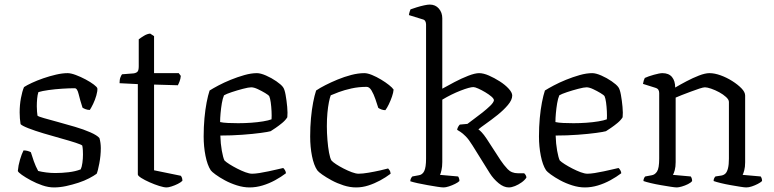

<svg xmlns="http://www.w3.org/2000/svg" viewBox="-20 -820 3386 840"><path d="M216 0Q192 0 165.5 -9Q139 -18 115 -31Q91 -44 75.5 -55Q60 -66 58 -72Q60 -96 67.5 -121.5Q75 -147 83 -162Q93 -162 101.5 -159.5Q110 -157 115 -154Q120 -137 128 -114.5Q136 -92 147 -72Q163 -68 182.5 -65.5Q202 -63 222 -63Q250 -63 280 -66.5Q310 -70 333 -79Q338 -89 340.5 -107.5Q343 -126 343 -144Q343 -152 342.5 -162.5Q342 -173 340 -183Q337 -187 311 -195.5Q285 -204 247 -214.5Q209 -225 170.5 -236.5Q132 -248 104 -259Q76 -270 70 -277Q68 -289 67 -302Q66 -315 66 -328Q66 -361 71.5 -390.5Q77 -420 85 -439Q97 -447 119.5 -457.5Q142 -468 169.5 -477.5Q197 -487 225 -493.5Q253 -500 276 -500Q290 -500 311.5 -492Q333 -484 354.5 -472.5Q376 -461 390.5 -450Q405 -439 406 -433Q407 -422 401.5 -402.5Q396 -383 387.5 -365.5Q379 -348 373 -339Q363 -339 354 -342.5Q345 -346 341 -349Q330 -383 324 -408.5Q318 -434 307 -434Q284 -434 252.5 -432Q221 -430 192.5 -426Q164 -422 148 -417Q144 -405 142.5 -388Q141 -371 141 -355Q141 -343 142 -332Q143 -321 144 -314Q148 -310 173 -303Q198 -296 234.5 -286Q271 -276 308.5 -265Q346 -254 375.5 -241Q405 -228 415 -216Q418 -206 419.5 -194.5Q421 -183 421 -172Q421 -139 414.5 -105Q408 -71 403 -60Q391 -51 370 -40Q349 -29 323 -20.5Q297 -12 269.5 -6Q242 0 216 0Z M709 0Q697 0 676.5 -6.5Q656 -13 634.5 -22.5Q613 -32 598 -41.5Q583 -51 583 -57V-452L503 -456Q503 -472 507 -482Q511 -492 514 -495L565 -499Q577 -501 582 -507Q587 -513 587 -530V-648Q596 -655 610 -663.5Q624 -672 637 -673L654 -662V-500H762L771 -488Q770 -475 765.5 -463.5Q761 -452 758 -447L654 -450V-75L771 -51Q773 -49 775.5 -43.5Q778 -38 778 -29Q771 -22 758 -15.5Q745 -9 731 -4.5Q717 0 709 0Z M1072 0Q1045 0 1016.5 -9Q988 -18 964 -31Q940 -44 923 -56.5Q906 -69 902 -75Q887 -98 879 -138.5Q871 -179 871 -223Q871 -265 874.5 -303Q878 -341 884 -372Q890 -403 897 -424Q911 -433 935.5 -446Q960 -459 989.5 -471Q1019 -483 1049 -491.5Q1079 -500 1104 -500Q1120 -500 1144 -489.5Q1168 -479 1189 -464.5Q1210 -450 1218 -439Q1225 -430 1229.5 -405Q1234 -380 1236.5 -352.5Q1239 -325 1237 -307Q1229 -294 1214.5 -282Q1200 -270 1186 -260.5Q1172 -251 1164 -246Q1154 -243 1121 -238.5Q1088 -234 1041 -230.5Q994 -227 944 -227Q945 -191 950.5 -160.5Q956 -130 962 -118Q969 -111 984 -101.5Q999 -92 1017.5 -82.5Q1036 -73 1053.5 -66.5Q1071 -60 1083 -60Q1096 -60 1115 -63Q1134 -66 1155 -70.5Q1176 -75 1193 -79Q1210 -83 1219 -85Q1223 -82 1227 -75Q1231 -68 1231 -62Q1210 -46 1183.5 -31.5Q1157 -17 1128.5 -8.5Q1100 0 1072 0ZM1022 -281Q1050 -281 1078.5 -283Q1107 -285 1131 -289Q1155 -293 1168 -298Q1169 -313 1168 -333.5Q1167 -354 1164.5 -372Q1162 -390 1158 -399Q1155 -404 1140 -413Q1125 -422 1108 -430Q1091 -438 1079 -438Q1068 -438 1043 -431.5Q1018 -425 994 -417Q970 -409 960 -403Q954 -389 950.5 -368Q947 -347 945 -325Q943 -303 943 -286Q956 -283 977.5 -282Q999 -281 1022 -281Z M1538 0Q1511 0 1483 -9Q1455 -18 1431 -31Q1407 -44 1390 -56Q1373 -68 1368 -75Q1353 -97 1345 -137Q1337 -177 1337 -223Q1337 -265 1340.5 -303Q1344 -341 1350 -372Q1356 -403 1363 -424Q1379 -435 1403.5 -447.5Q1428 -460 1457 -472Q1486 -484 1516.5 -492Q1547 -500 1574 -500Q1588 -500 1607.5 -492Q1627 -484 1647 -472Q1667 -460 1682 -448Q1697 -436 1702 -428Q1701 -415 1695 -397.5Q1689 -380 1681 -363.5Q1673 -347 1666 -338Q1657 -338 1649 -341Q1641 -344 1635 -348Q1630 -364 1622.5 -386Q1615 -408 1605.5 -424Q1596 -440 1584 -440Q1549 -440 1517.5 -433Q1486 -426 1462 -417Q1438 -408 1427 -403Q1423 -393 1419 -373Q1415 -353 1412.5 -326.5Q1410 -300 1410 -268Q1410 -239 1412.5 -208Q1415 -177 1419.5 -152.5Q1424 -128 1430 -118Q1436 -111 1450.5 -101.5Q1465 -92 1483.5 -82.5Q1502 -73 1519.5 -66.5Q1537 -60 1549 -60Q1566 -60 1592.5 -64.5Q1619 -69 1643.5 -74.5Q1668 -80 1678 -83Q1681 -80 1684.5 -75Q1688 -70 1689 -60Q1668 -44 1643 -30.5Q1618 -17 1591.5 -8.5Q1565 0 1538 0Z M1921 0Q1912 0 1893 -3Q1874 -6 1851 -10Q1828 -14 1807.5 -18.5Q1787 -23 1775 -27Q1775 -33 1777.5 -38.5Q1780 -44 1784 -48L1811 -53Q1828 -55 1836 -71.5Q1844 -88 1844 -126V-713Q1844 -721 1840.5 -727.5Q1837 -734 1827 -736L1769 -754Q1770 -762 1772.5 -769.5Q1775 -777 1776 -779Q1787 -783 1803 -788Q1819 -793 1835 -796.5Q1851 -800 1860 -800Q1885 -800 1900 -782.5Q1915 -765 1915 -740V-432Q1938 -445 1968.5 -461Q1999 -477 2028.5 -488.5Q2058 -500 2076 -500Q2095 -500 2119 -489.5Q2143 -479 2166.5 -464Q2190 -449 2205.5 -432Q2221 -415 2221 -402Q2221 -383 2202 -360.5Q2183 -338 2156 -316.5Q2129 -295 2105.5 -278.5Q2082 -262 2073 -254Q2078 -251 2087.5 -241Q2097 -231 2109 -213L2170 -119Q2184 -98 2201 -80Q2218 -62 2246 -62H2273Q2276 -60 2279.5 -54.5Q2283 -49 2283 -43Q2276 -32 2262 -22Q2248 -12 2233 -6Q2218 0 2206 0Q2184 0 2161.5 -18.5Q2139 -37 2123 -62L2047 -184Q2031 -210 2017.5 -223.5Q2004 -237 1994.5 -243Q1985 -249 1980 -252Q1981 -260 1985.5 -267Q1990 -274 1992 -275L2025 -278Q2035 -286 2053 -299Q2071 -312 2090.5 -327.5Q2110 -343 2124.5 -357Q2139 -371 2141 -381Q2141 -388 2130 -397.5Q2119 -407 2103 -416.5Q2087 -426 2072.5 -432.5Q2058 -439 2051 -439Q2035 -439 1995 -423.5Q1955 -408 1915 -384V-111Q1915 -91 1911.5 -75.5Q1908 -60 1905 -55L1984 -48Q1986 -46 1988 -40.5Q1990 -35 1990 -28Q1984 -22 1971 -15.5Q1958 -9 1944 -4.5Q1930 0 1921 0Z M2539 0Q2512 0 2483.5 -9Q2455 -18 2431 -31Q2407 -44 2390 -56.5Q2373 -69 2369 -75Q2354 -98 2346 -138.5Q2338 -179 2338 -223Q2338 -265 2341.5 -303Q2345 -341 2351 -372Q2357 -403 2364 -424Q2378 -433 2402.5 -446Q2427 -459 2456.5 -471Q2486 -483 2516 -491.5Q2546 -500 2571 -500Q2587 -500 2611 -489.5Q2635 -479 2656 -464.5Q2677 -450 2685 -439Q2692 -430 2696.5 -405Q2701 -380 2703.5 -352.5Q2706 -325 2704 -307Q2696 -294 2681.5 -282Q2667 -270 2653 -260.5Q2639 -251 2631 -246Q2621 -243 2588 -238.5Q2555 -234 2508 -230.5Q2461 -227 2411 -227Q2412 -191 2417.5 -160.5Q2423 -130 2429 -118Q2436 -111 2451 -101.5Q2466 -92 2484.5 -82.5Q2503 -73 2520.5 -66.5Q2538 -60 2550 -60Q2563 -60 2582 -63Q2601 -66 2622 -70.5Q2643 -75 2660 -79Q2677 -83 2686 -85Q2690 -82 2694 -75Q2698 -68 2698 -62Q2677 -46 2650.5 -31.5Q2624 -17 2595.5 -8.5Q2567 0 2539 0ZM2489 -281Q2517 -281 2545.5 -283Q2574 -285 2598 -289Q2622 -293 2635 -298Q2636 -313 2635 -333.5Q2634 -354 2631.5 -372Q2629 -390 2625 -399Q2622 -404 2607 -413Q2592 -422 2575 -430Q2558 -438 2546 -438Q2535 -438 2510 -431.5Q2485 -425 2461 -417Q2437 -409 2427 -403Q2421 -389 2417.5 -368Q2414 -347 2412 -325Q2410 -303 2410 -286Q2423 -283 2444.5 -282Q2466 -281 2489 -281Z M2941 0Q2933 0 2914 -3Q2895 -6 2871.5 -10Q2848 -14 2827 -19Q2806 -24 2795 -28Q2795 -35 2798 -41Q2801 -47 2803 -48L2830 -53Q2845 -55 2854.5 -69.5Q2864 -84 2864 -126V-413Q2864 -421 2860.5 -427Q2857 -433 2847 -436L2793 -453Q2795 -463 2796.5 -468Q2798 -473 2801 -479Q2816 -486 2841 -493Q2866 -500 2878 -500Q2906 -500 2920 -483Q2934 -466 2934 -437Q2956 -450 2983.5 -464.5Q3011 -479 3038 -489.5Q3065 -500 3084 -500Q3106 -500 3132.5 -490.5Q3159 -481 3183.5 -465.5Q3208 -450 3224 -433.5Q3240 -417 3240 -402V-110Q3240 -89 3236 -74.5Q3232 -60 3229 -55L3308 -48Q3311 -44 3312.5 -39Q3314 -34 3314 -28Q3308 -22 3295.5 -15.5Q3283 -9 3269.5 -4.5Q3256 0 3245 0Q3237 0 3218.5 -3Q3200 -6 3177 -10Q3154 -14 3133.5 -19Q3113 -24 3102 -28Q3102 -35 3104.5 -40Q3107 -45 3110 -48L3136 -52Q3147 -54 3154 -61Q3161 -68 3165 -84Q3169 -100 3169 -126V-374Q3169 -384 3156.5 -395.5Q3144 -407 3126.5 -416.5Q3109 -426 3091.5 -432Q3074 -438 3064 -438Q3057 -438 3040 -432.5Q3023 -427 3002 -419Q2981 -411 2962.5 -404Q2944 -397 2936 -393V-111Q2936 -90 2932 -75.5Q2928 -61 2924 -55L3002 -48Q3005 -44 3006.5 -39Q3008 -34 3008 -28Q3003 -21 2990 -14.5Q2977 -8 2963 -4Q2949 0 2941 0Z"/></svg>

Font: Texturina Medium 12pt ExtraLight
Style: Regular
Weight: 250
Version: Version 1.002